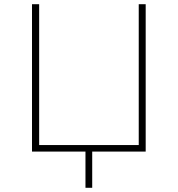

<svg xmlns="http://www.w3.org/2000/svg" viewBox="-20 -720 844 912"><path d="M386 172V0H132V-700H166V-31H639V-700H672V0H418V172Z"/></svg>

Font: Montserrat ExtraLight
Style: Regular
Weight: 200
Designer: Julieta Ulanovsky
Foundry: Julieta Ulanovsky
Version: Version 9.000; ttfautohint (v1.8.4.7-5d5b)